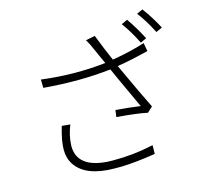

<svg xmlns="http://www.w3.org/2000/svg" viewBox="-123 -994 1246 1170"><g transform="rotate(-15 500.0 -408.5)"><path d="M214.8 -296.9 267.6 -292Q241.2 -227.5 239.3 -163.1Q239.3 -26.4 427.7 -13.7Q445.3 -12.7 463.9 -12.7Q594.7 -12.7 708 -38.1Q713.9 -39.1 718.8 -40L717.8 14.6Q595.7 34.2 506.8 37.1Q485.4 37.1 462.9 37.1Q280.3 37.1 215.8 -57.6Q188.5 -98.6 188.5 -152.3Q188.5 -209 214.8 -296.9ZM827.1 -655.3 836.9 -602.5Q729.5 -575.2 638.7 -560.5Q735.4 -350.6 776.4 -269.5L743.2 -238.3Q680.7 -252 549.8 -262.7L555.7 -305.7Q624 -300.8 710.9 -289.1Q608.4 -509.8 589.8 -552.7Q396.5 -530.3 166 -549.8L165 -602.5Q372.1 -576.2 570.3 -598.6Q563.5 -614.3 549.8 -642.6Q537.1 -670.9 530.3 -686.5Q511.7 -731.4 492.2 -762.7L550.8 -774.4Q588.9 -676.8 620.1 -606.4Q735.4 -625 827.1 -655.3ZM728.5 -800.8 766.6 -818.4Q813.5 -751 849.6 -679.7L811.5 -662.1Q773.4 -740.2 728.5 -800.8ZM835 -837.9 873 -855.5Q925.8 -783.2 959 -717.8L919.9 -700.2Q877.9 -783.2 835 -837.9Z"/></g></svg>

Font: Taipei Sans TC Beta Light
Style: Regular
Weight: 300
Designer: JT Foundry
Foundry: JT Foundry
Version: Version 1.000